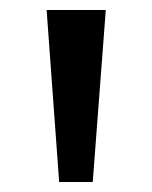

<svg xmlns="http://www.w3.org/2000/svg" viewBox="-20 -678 303 383"><path d="M73 -658H191L165 -315H98Z"/></svg>

Font: Ysabeau Infant
Style: Bold
Weight: 700
Designer: Christian Thalmann (Catharsis Fonts)
Version: Version 0.003